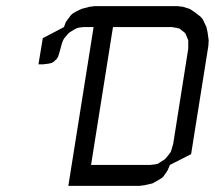

<svg xmlns="http://www.w3.org/2000/svg" viewBox="-20 -604 698 624"><path d="M105 -395 119.1 -480 188 -516.1 193.8 -532.2 200.2 -541 210 -554.2 214.8 -559.1 228 -566.9 245.1 -575.2 271 -582 287.1 -584H557.1L574.2 -582L596.2 -575.2L610.8 -565.9L631.8 -549.8L639.2 -541L650.9 -516.1L654.8 -498L658.2 -473.1L657.2 -455.1L601.1 -103L532.2 -67.9L524.9 -50.8L520 -43L509.8 -28.8L504.9 -24.9L492.2 -17.1L475.1 -7.8L449.2 -2L433.1 0H202.1L284.2 -516.1H252L235.8 -514.2L227.1 -511.2L219.2 -506.8L205.1 -498L201.2 -494.1L189 -480L185.1 -473.1L181.2 -462.9L171.9 -429.2L168.9 -419.9L164.1 -412.1L153.8 -402.8L146 -398.9L137.2 -397L121.1 -395ZM275.9 -67.9H466.8L483.9 -69.8L493.2 -71.8L501 -77.1L515.1 -85.9L519 -89.8L529.8 -103L535.2 -110.8L538.1 -120.1L543 -137.2L591.8 -445.8V-463.9V-473.1L588.9 -480L583 -494.1L580.1 -498L568.8 -506.8L563 -511.2L555.2 -513.2L538.1 -516.1H347.2Z"/></svg>

Font: Petahja
Style: Italic
Weight: 400
Designer: T. Christopher White
Version: Version 1.1